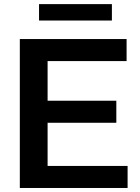

<svg xmlns="http://www.w3.org/2000/svg" viewBox="-20 -934 696 954"><path d="M78.5 0V-740H609V-630.5H216.5V-433.5H558V-324H216.5V-109.5H614V0ZM174 -832V-913.5H536V-832Z"/></svg>

Font: Encode Sans SemiExpanded SemiExpanded SemiBold
Style: Regular
Weight: 600
Width: 6
Designer: Multiple Designers
Foundry: Impallari Type
Version: Version 3.000; ttfautohint (v1.8.3) -l 8 -r 50 -G 200 -x 14 